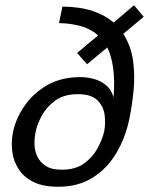

<svg xmlns="http://www.w3.org/2000/svg" viewBox="-20 -702 568 732"><path d="M473 -248Q458 -176 423 -117.5Q388 -59 333 -24.5Q278 10 202 10Q144 10 107 -8.5Q70 -27 50.5 -58Q31 -89 26.5 -126Q22 -163 30 -200Q40 -249 72.5 -297Q105 -345 158.5 -376.5Q212 -408 287 -408Q309 -408 334.5 -402Q360 -396 382 -379Q404 -362 413 -331Q418 -395 411.5 -442Q405 -489 389 -521L312 -457L274 -500L354 -567Q326 -592 288 -602.5Q250 -613 205 -614L218 -677Q286 -676 333.5 -660Q381 -644 413 -616L491 -682L528 -638L450 -573Q480 -526 487.5 -469Q495 -412 489 -354Q483 -296 473 -248ZM377 -200Q383 -230 379 -263Q375 -296 351.5 -319.5Q328 -343 277 -343Q225 -343 192 -319.5Q159 -296 140.5 -263Q122 -230 116 -200Q111 -177 111.5 -152Q112 -127 122.5 -105Q133 -83 155 -69Q177 -55 216 -55Q267 -55 300 -78.5Q333 -102 351.5 -136Q370 -170 377 -200Z"/></svg>

Font: Epunda Sans
Style: Italic
Weight: 400
Italic angle: -12.0243°
Designer: Simon Atzbach
Foundry: typofactur
Version: Version 2.204; ttfautohint (v1.8.4.7-5d5b)